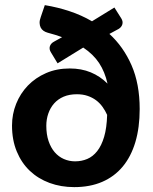

<svg xmlns="http://www.w3.org/2000/svg" viewBox="-20 -740 612 767"><path d="M280 -95.5Q306 -95.5 328.5 -105Q351 -114.5 368.2 -136.2Q385.5 -158 396 -193.5Q406.5 -229 408 -281Q400.5 -298 389.5 -313.2Q378.5 -328.5 363.8 -339.5Q349 -350.5 330 -357Q311 -363.5 287 -363.5Q257 -363.5 234.2 -353.8Q211.5 -344 196.2 -326.8Q181 -309.5 173 -286.5Q165 -263.5 165 -237.5Q165 -203 174 -176.5Q183 -150 198.5 -132Q214 -114 235 -104.8Q256 -95.5 280 -95.5ZM417 -604.5Q473 -553.5 505.5 -479.2Q538 -405 538 -304.5Q538 -230.5 520.8 -172.5Q503.5 -114.5 470.2 -74.5Q437 -34.5 388.2 -13.5Q339.5 7.5 276.5 7.5Q223.5 7.5 178 -9.2Q132.5 -26 99.2 -57.5Q66 -89 47 -134.8Q28 -180.5 28 -238.5Q28 -284 44.5 -325.2Q61 -366.5 91.2 -398Q121.5 -429.5 164 -448Q206.5 -466.5 258.5 -466.5Q305 -466.5 342.5 -451Q380 -435.5 409.5 -406Q399 -453 376 -488Q353 -523 312.5 -550L210 -487L184 -530Q175.5 -543 179.2 -555Q183 -567 196.5 -574L228 -591.5Q215 -596 200.5 -600.8Q186 -605.5 170 -609.5Q161 -612 153.8 -617Q146.5 -622 142.5 -630Q138.5 -638 138.2 -648.5Q138 -659 143 -672.5L159 -719.5Q210.5 -711 258 -695.2Q305.5 -679.5 347.5 -655L437 -710L464.5 -666.5Q472 -654.5 468.8 -643Q465.5 -631.5 454 -624.5Z"/></svg>

Font: LatoLatin Heavy
Style: Regular
Weight: 800
Designer: Lukasz Dziedzic with Adam Twardoch and Botio Nikoltchev
Foundry: tyPoland Lukasz Dziedzic
Version: Version 2.015; 2015-08-06; http://www.latofonts.com/